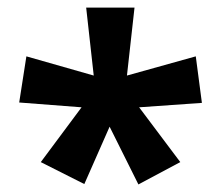

<svg xmlns="http://www.w3.org/2000/svg" viewBox="-20 -780 585 508"><path d="M208 -759.8 228 -580.1 49.8 -630.9 30.8 -508.8 195.8 -496.1 87.9 -351.1 203.1 -293 270 -444.8 346.2 -292 457 -351.1 348.1 -496.1 514.2 -507.8 498 -630.9 315.9 -580.1 335.9 -759.8Z"/></svg>

Font: Samim
Style: Bold
Weight: 700
Foundry: DejaVu fonts team - Redesigned by Saber Rastikerdar
Version: Version 4.0.5